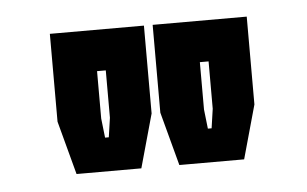

<svg xmlns="http://www.w3.org/2000/svg" viewBox="-31 -754 491 307"><g transform="rotate(-5 215.0 -600.5)"><path d="M81 -487 58 -573V-714H209V-573L185 -487ZM131.5 -541H137.5L142 -572V-648H128V-572ZM246 -487 223 -573V-714H374V-573L350 -487ZM296.5 -541H302.5L307 -572V-648H293V-572Z"/></g></svg>

Font: Tourney Expanded Regular
Style: Bold
Weight: 700
Width: 7
Designer: Tyler Finck
Foundry: Etcetera Type Co
Version: Version 1.010; ttfautohint (v1.8.3)